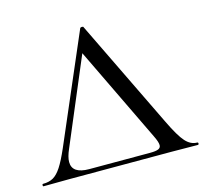

<svg xmlns="http://www.w3.org/2000/svg" viewBox="-100 -742 904 849"><g transform="rotate(-15 352.0 -317.5)"><path d="M-1 -10Q27 -10 46 -21Q65 -32 83 -59.5Q101 -87 124 -140L336 -633Q338 -636 344 -636Q351 -636 351 -633L592 -136Q627 -63 651 -36.5Q675 -10 704 -10Q709 -10 709 -4.5Q709 1 704 1L585 0H113L-1 1Q-5 1 -5 -4.5Q-5 -10 -1 -10ZM541 -42Q541 -57 526 -87L316 -523L150 -130Q135 -96 135 -73Q135 -20 213 -20H492Q518 -20 529.5 -25Q541 -30 541 -42Z"/></g></svg>

Font: Cormorant Infant Medium
Style: Regular
Weight: 500
Designer: Christian Thalmann (Catharsis Fonts)
Foundry: Catharsis Fonts
Version: Version 4.000